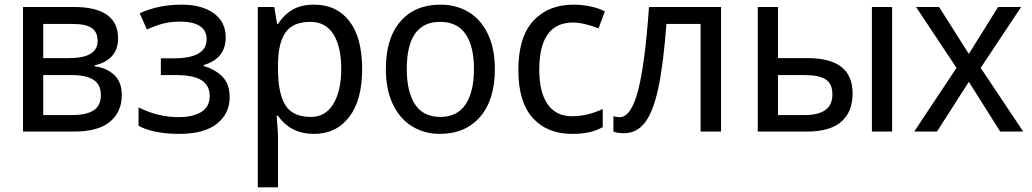

<svg xmlns="http://www.w3.org/2000/svg" viewBox="-20 -566 4438 826"><path d="M387 -285V-281Q439 -274 471.5 -243.5Q504 -213 504 -157Q504 -85 453.5 -42.5Q403 0 298 0H79V-536H297Q488 -536 488 -401Q488 -353 461 -324Q434 -295 387 -285ZM293 -463H166V-316H277Q400 -316 400 -390Q400 -428 374.5 -445.5Q349 -463 293 -463ZM287 -243H166V-71H289Q351 -71 382.5 -91Q414 -111 414 -157Q414 -202 382.5 -222.5Q351 -243 287 -243Z M951 -405Q951 -314 856 -286V-282Q907 -267 937.5 -235.5Q968 -204 968 -148Q968 -77 913 -33.5Q858 10 750 10Q696 10 651 1Q606 -8 576 -25V-104Q660 -62 748 -62Q809 -62 845.5 -84Q882 -106 882 -153Q882 -199 846.5 -221Q811 -243 738 -243H672V-315H726Q869 -315 869 -397Q869 -435 839.5 -454Q810 -473 755 -473Q716 -473 683.5 -465Q651 -457 612 -439L581 -509Q662 -546 761 -546Q848 -546 899.5 -509Q951 -472 951 -405Z M1538 -269Q1538 -135 1482 -62.5Q1426 10 1331 10Q1230 10 1176 -68H1170Q1176 1 1176 20V240H1089V-536H1160L1172 -463H1176Q1201 -502 1238 -524Q1275 -546 1332 -546Q1428 -546 1483 -475Q1538 -404 1538 -269ZM1176 -286V-269Q1176 -165 1207.5 -114Q1239 -63 1317 -63Q1381 -63 1414.5 -119.5Q1448 -176 1448 -270Q1448 -365 1414.5 -418.5Q1381 -472 1315 -472Q1241 -472 1208.5 -426.5Q1176 -381 1176 -286Z M1872 10Q1805 10 1752 -23Q1699 -56 1669.5 -119Q1640 -182 1640 -269Q1640 -401 1702.5 -473.5Q1765 -546 1875 -546Q1944 -546 1997 -513.5Q2050 -481 2079.5 -418.5Q2109 -356 2109 -269Q2109 -137 2045.5 -63.5Q1982 10 1872 10ZM1874 -63Q1947 -63 1983 -117Q2019 -171 2019 -269Q2019 -367 1983 -419.5Q1947 -472 1873 -472Q1730 -472 1730 -269Q1730 -171 1765.5 -117Q1801 -63 1874 -63Z M2210 -265Q2210 -407 2274.5 -476.5Q2339 -546 2447 -546Q2485 -546 2521.5 -538Q2558 -530 2582 -517L2555 -444Q2490 -469 2445 -469Q2300 -469 2300 -266Q2300 -169 2336 -117.5Q2372 -66 2441 -66Q2507 -66 2573 -97V-19Q2546 -4 2514.5 3Q2483 10 2441 10Q2334 10 2272 -58.5Q2210 -127 2210 -265Z M2994 0V-463H2847Q2834 -291 2812.5 -189Q2791 -87 2755.5 -40Q2720 7 2665 7Q2634 7 2619 0V-66Q2630 -62 2646 -62Q2695 -62 2725 -176.5Q2755 -291 2772 -536H3082V0Z M3240 -536H3327V-316H3453Q3552 -316 3600 -278Q3648 -240 3648 -164Q3648 -86 3600 -43Q3552 0 3450 0H3240ZM3731 -536H3818V0H3731ZM3442 -71Q3561 -71 3561 -159Q3561 -206 3532 -224.5Q3503 -243 3443 -243H3327V-71Z M3921 -536H4020L4148 -334L4274 -536H4373L4199 -274L4382 0H4283L4148 -214L4011 0H3913L4095 -274Z"/></svg>

Font: Noto Sans Display
Style: Regular
Weight: 400
Designer: Monotype Design team
Foundry: Monotype Imaging Inc.
Version: Version 1.000